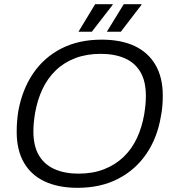

<svg xmlns="http://www.w3.org/2000/svg" viewBox="-20 -888 831 920"><path d="M352 12Q260 12 194.5 -18.5Q129 -49 94.5 -109Q60 -169 60 -256Q60 -283 62 -308Q64 -333 68 -357Q87 -460 139 -536.5Q191 -613 274 -655.5Q357 -698 467 -698Q560 -698 625 -667.5Q690 -637 725 -577Q760 -517 760 -430Q760 -405 758 -380Q756 -355 751 -331Q734 -228 681.5 -151Q629 -74 545.5 -31Q462 12 352 12ZM356 -56Q425 -56 478.5 -77Q532 -98 571.5 -135.5Q611 -173 635.5 -225Q660 -277 671 -340Q673 -353 674.5 -364.5Q676 -376 677 -386.5Q678 -397 678.5 -407.5Q679 -418 679 -428Q679 -499 652.5 -543.5Q626 -588 577.5 -609Q529 -630 462 -630Q395 -630 341 -609.5Q287 -589 247.5 -551Q208 -513 183.5 -461Q159 -409 148 -346Q146 -334 144.5 -322.5Q143 -311 142 -300Q141 -289 140.5 -279Q140 -269 140 -259Q140 -188 166.5 -143.5Q193 -99 241.5 -77.5Q290 -56 356 -56ZM492 -736 573 -868H658V-865L559 -736ZM356 -736 436 -868H520V-865L420 -736Z"/></svg>

Font: Archivo SemiBold Light
Style: Italic
Weight: 300
Italic angle: -10°
Version: Version 2.001